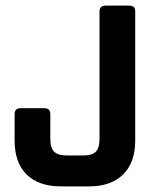

<svg xmlns="http://www.w3.org/2000/svg" viewBox="-20 -663 561 683"><path d="M356 -643H440Q461 -643 461 -623V-163Q461 -85 418 -42.5Q375 0 297 0H197Q118 0 75 -42Q32 -84 32 -163V-257Q32 -278 53 -278H138Q159 -278 159 -257V-169Q159 -137 172.5 -123.5Q186 -110 217 -110H276Q308 -110 321 -123.5Q334 -137 334 -169V-622Q334 -643 356 -643Z"/></svg>

Font: Rajdhani
Style: Bold
Weight: 700
Designer: Satya Rajpurohit, Jyotish Sonowal
Foundry: Indian Type Foundry
Version: Version 1.201 February 1, 2022